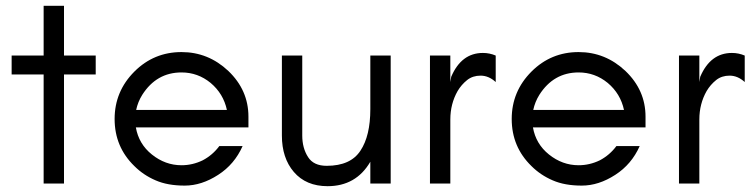

<svg xmlns="http://www.w3.org/2000/svg" viewBox="-20 -631 2590 660"><path d="M20 -440H130V-611H200V-440H309V-375H200V0H130V-375H20Z M834 -193H447Q457 -136 502 -100Q548 -63 604 -63Q642 -63 677 -80Q711 -98 734 -129H814Q786 -66 730 -30Q673 7 615 7Q556 7 515 -11Q473 -29 442 -60Q374 -126 374 -222Q374 -317 442 -385Q509 -452 604 -452Q696 -452 765 -387Q834 -321 834 -230ZM760 -253Q748 -309 704 -346Q660 -382 604 -382Q518 -382 469 -305Q454 -281 448 -253Z M1253 -75Q1204 9 1106 9Q1032 9 990 -40Q949 -88 949 -165V-440H1019V-165Q1019 -122 1039 -91Q1058 -61 1103 -61Q1185 -61 1219 -113Q1253 -164 1253 -256V-440H1323V0H1253Z M1684 -349Q1660 -371 1632 -371Q1605 -371 1586 -356Q1566 -340 1553 -318Q1528 -274 1528 -220V0H1458V-440H1528V-349L1531 -367Q1566 -449 1640 -449Q1663 -449 1684 -440Z M2199 -193H1812Q1822 -136 1867 -100Q1913 -63 1969 -63Q2007 -63 2042 -80Q2076 -98 2099 -129H2179Q2151 -66 2095 -30Q2038 7 1980 7Q1921 7 1880 -11Q1838 -29 1807 -60Q1739 -126 1739 -222Q1739 -317 1807 -385Q1874 -452 1969 -452Q2061 -452 2130 -387Q2199 -321 2199 -230ZM2125 -253Q2113 -309 2069 -346Q2025 -382 1969 -382Q1883 -382 1834 -305Q1819 -281 1813 -253Z M2540 -349Q2516 -371 2488 -371Q2461 -371 2442 -356Q2422 -340 2409 -318Q2384 -274 2384 -220V0H2314V-440H2384V-349L2387 -367Q2422 -449 2496 -449Q2519 -449 2540 -440Z"/></svg>

Font: Glacial Indifference
Style: Regular
Weight: 400
Designer: Alfredo Marco Pradil
Version: Version 1.00